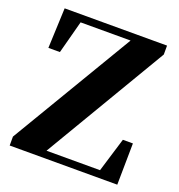

<svg xmlns="http://www.w3.org/2000/svg" viewBox="-134 -859 906 971"><g transform="rotate(20 319.0 -373.5)"><path d="M25 0H604L607 -223H553L497 -39H209L600 -699V-747H49L40 -531H102L149 -708H418L25 -48Z"/></g></svg>

Font: Source Han Serif KR Heavy
Style: Regular
Weight: 900
Designer: Ryoko NISHIZUKA 西塚涼子 (kana & ideographs); Frank Grießhammer (Latin, Greek & Cyrillic); Wenlong ZHANG 张文龙 (bopomofo); San
Foundry: Adobe
Version: Version 2.001;hotconv 1.1.0;makeotfexe 2.6.0